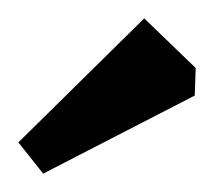

<svg xmlns="http://www.w3.org/2000/svg" viewBox="-20 -708 233 209"><path d="M0 -553 137 -688 193 -634 192 -604 27 -519Z"/></svg>

Font: Grenze Medium
Style: Regular
Weight: 500
Designer: Renata Polastri
Foundry: Omnibus-Type
Version: Version 1.002; ttfautohint (v1.8)